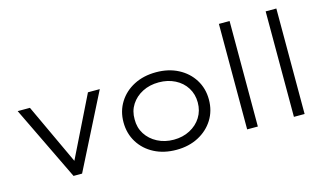

<svg xmlns="http://www.w3.org/2000/svg" viewBox="-87 -1016 2214 1301"><g transform="rotate(-15 1020.0 -365.0)"><path d="M292 0 40 -522H126L332 -80L310 -69L533 -522H616L352 0Z M1013 10Q925 10 857.5 -25Q790 -60 751.5 -122Q713 -184 713 -263Q713 -341 751.5 -402.5Q790 -464 857.5 -499Q925 -534 1013 -534Q1100 -534 1167.5 -499Q1235 -464 1273.5 -402.5Q1312 -341 1312 -263Q1312 -184 1273.5 -122.5Q1235 -61 1167.5 -25.5Q1100 10 1013 10ZM1013 -61Q1076 -61 1126.5 -87.5Q1177 -114 1205.5 -159.5Q1234 -205 1234 -263Q1234 -321 1205.5 -366.5Q1177 -412 1126.5 -437.5Q1076 -463 1013 -463Q949 -463 898.5 -437Q848 -411 819 -366Q790 -321 791 -263Q790 -205 819 -159.5Q848 -114 899 -87.5Q950 -61 1013 -61Z M1510 0V-740H1585V0Z M1838 0V-740H1913V0Z"/></g></svg>

Font: Lexend Exa Light
Style: Regular
Weight: 300
Designer: Bonnie Shaver-Troup, Thomas Jockin
Foundry: Lexend
Version: Version 1.007